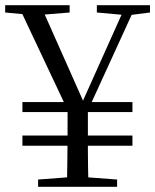

<svg xmlns="http://www.w3.org/2000/svg" viewBox="-25 -723 601 743"><path d="M300.3 -263.4 253 -262.4 45.2 -703H132L305.2 -313.4H287.9L293.3 -327L461.9 -703H501.6ZM103 -664.6 -5 -674.6V-703H244.5V-674.6L120.9 -664.6ZM260.6 -38.6H289.8L428.2 -28.2V0H122.4V-28.2ZM236.5 -193.4V-317.5H315.1V-193.4Q315.1 -164.6 315.1 -138.7Q315.1 -112.7 315.7 -80.2Q316.3 -47.7 317.3 0H234.1Q235.1 -47.7 235.3 -80.2Q235.5 -112.7 236 -138.7Q236.5 -164.6 236.5 -193.4ZM460.7 -664.6 349.8 -674.6V-703H555.5V-674.6L476.9 -664.6ZM61.7 -159.1V-198.4H487.5V-159.1ZM61.7 -289.2V-328.1H487.5V-289.2Z"/></svg>

Font: Source Han Serif JP VF
Style: Regular
Weight: 250
Designer: Ryoko NISHIZUKA 西塚涼子 (kana & ideographs); Frank Grießhammer (Latin, Greek & Cyrillic); Wenlong ZHANG 张文龙 (bopomofo); San
Foundry: Adobe
Version: Version 2.001;hotconv 1.1.0;makeotfexe 2.6.0